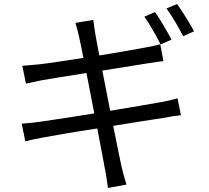

<svg xmlns="http://www.w3.org/2000/svg" viewBox="-20 -872 1040 955"><path d="M833 -675 779 -651Q764 -681 741 -721Q718 -761 698 -789L751 -812Q770 -785 793.5 -745.5Q817 -706 833 -675ZM489 -521 528 -321Q604 -334 671 -345Q738 -356 775 -363Q804 -368 825.5 -373Q847 -378 863 -383L880 -299Q848 -296 790 -285Q749 -279 683 -268.5Q617 -258 543 -246Q558 -173 569 -117.5Q580 -62 584 -46Q589 -24 595.5 0Q602 24 609 46L517 63Q513 38 510 14.5Q507 -9 502 -31Q499 -48 488.5 -103.5Q478 -159 464 -233Q378 -220 304.5 -207.5Q231 -195 194 -188Q138 -178 106 -169L88 -257Q106 -258 131 -260.5Q156 -263 176 -266Q201 -270 243.5 -276Q286 -282 339 -290.5Q392 -299 449 -308L410 -509Q339 -498 278.5 -488Q218 -478 189 -473Q165 -468 145.5 -464Q126 -460 109 -456L91 -545Q110 -546 130.5 -548Q151 -550 174 -552Q203 -555 263.5 -564Q324 -573 395 -584Q387 -624 381 -652.5Q375 -681 373 -690Q369 -709 364.5 -725.5Q360 -742 355 -758L444 -773Q446 -760 448.5 -740Q451 -720 454 -704Q455 -696 460.5 -667.5Q466 -639 474 -596Q547 -608 610.5 -619Q674 -630 705 -636Q727 -640 745.5 -644Q764 -648 777 -652L793 -568Q782 -567 761.5 -564Q741 -561 721 -558ZM808 -830 861 -852Q874 -834 890 -809Q906 -784 921 -759Q936 -734 945 -716L891 -692Q874 -725 851.5 -763.5Q829 -802 808 -830Z"/></svg>

Font: Noto IKEA Simplified Chinese
Style: Regular
Weight: 400
Designer: Monotype Design Team
Foundry: Monotype Imaging Inc.
Version: Version 1.100